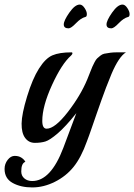

<svg xmlns="http://www.w3.org/2000/svg" viewBox="-70 -619 587 840"><path d="M440 -390H481Q450 -371 418 -296Q392 -233 374 -181.5Q356 -130 352 -119Q348 -108 333.5 -65.5Q319 -23 310 0Q285 70 252 111Q219 152 170 176.5Q121 201 71 201Q21 201 -14.5 181.5Q-50 162 -50 120Q-50 98 -36.5 80.5Q-23 63 -5.5 63Q12 63 24 71Q36 79 41 89Q23 95 23 131Q23 150 36.5 161.5Q50 173 71 173Q152 173 207 28L264 -124Q217 -65 182.5 -35.5Q148 -6 128.5 0Q109 6 82.5 6Q56 6 40 -15.5Q24 -37 24.5 -78.5Q25 -120 48.5 -197Q72 -274 100.5 -319Q129 -364 159.5 -377Q190 -390 243 -390Q247 -390 247 -386Q247 -382 241 -376Q200 -340 157.5 -247Q115 -154 115 -90Q115 -56 134 -56Q170 -56 226 -128Q282 -200 312 -272Q316 -282 323.5 -301Q331 -320 334 -327Q337 -334 343.5 -346.5Q350 -359 355 -363.5Q360 -368 368.5 -375Q377 -382 386 -384Q415 -390 440 -390ZM491 -545Q471 -540 449.5 -517.5Q428 -495 417 -495Q396 -495 396 -512Q396 -529 420.5 -564Q445 -599 466 -599Q477 -599 487 -584Q497 -569 497 -557.5Q497 -546 491 -545ZM304 -545Q284 -540 262.5 -517.5Q241 -495 230 -495Q209 -495 209 -512Q209 -529 233.5 -564Q258 -599 279 -599Q290 -599 300 -584Q310 -569 310 -557.5Q310 -546 304 -545Z"/></svg>

Font: Playball
Style: Regular
Weight: 400
Designer: Robert E. Leuschke
Foundry: Robert E. Leuschke
Version: Version 1.001